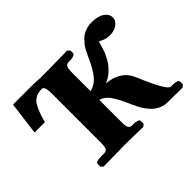

<svg xmlns="http://www.w3.org/2000/svg" viewBox="-103 -609 774 774"><g transform="rotate(-45 284.0 -222.0)"><path d="M282.2 -71.8Q282.2 -52.2 286.9 -43.7Q291.5 -35.2 303.2 -35.2H311Q323.7 -35.2 332.3 -32Q340.8 -28.8 340.8 -22.9V-7.8L331.1 1Q260.3 -1 221.2 -1L105 1L95.2 -7.8V-22.9Q95.2 -35.2 125 -35.2H144Q155.8 -35.2 160.4 -43.7Q165 -52.2 165 -71.8V-357.9Q165 -396 149.9 -397Q137.2 -396.5 129.2 -394.8Q121.1 -393.1 111.1 -387.2Q101.1 -381.3 94 -370.6Q86.9 -359.9 78.9 -340.6Q70.8 -321.3 64 -293H4.9L22.9 -434.1H141.1L176.8 -432.1H202.1H221.2L331.1 -434.1L340.8 -423.8V-410.2Q340.8 -404.3 332 -400.6Q323.2 -397 311 -397H303.2Q291.5 -397 286.9 -388.4Q282.2 -379.9 282.2 -359.9V-251Q312.5 -258.8 331.3 -282Q350.1 -305.2 367.2 -342.8Q374.5 -358.9 377 -363.3L386.7 -382.8Q394 -396 399.4 -402.6Q404.8 -409.2 414.1 -418.7Q423.3 -428.2 432.4 -432.9Q441.4 -437.5 453.9 -441.2Q466.3 -444.8 480 -444.8Q517.1 -444.8 536.6 -431.2Q556.2 -417.5 556.2 -397Q556.2 -380.4 539.1 -367.7Q522 -355 498 -355Q473.6 -355 457 -365.2Q454.6 -366.2 450.7 -367.2Q449.7 -367.7 448.7 -368.2Q447.8 -368.7 447 -368.9Q446.3 -369.1 446.3 -369.1Q446.8 -369.1 445.6 -363.5Q444.3 -357.9 441.2 -346.7Q438 -335.4 433.1 -321.8Q423.8 -301.3 415 -286.6Q406.2 -272 388.4 -255.1Q370.6 -238.3 348.1 -230Q427.2 -222.2 452.1 -160.2Q504.4 -35.2 523.9 -35.2H532.2Q564.9 -35.2 564.9 -22.9V-7.8L555.2 1L467.8 0Q454.1 0 441.7 -4.6Q429.2 -9.3 419.7 -15.6Q410.2 -22 400.6 -32.5Q391.1 -43 385.3 -51.8Q379.4 -60.5 372.6 -73.7Q365.7 -86.9 362.3 -94.7L354 -113.8Q336.9 -151.4 321.5 -172.9Q306.2 -194.3 282.2 -202.1Z"/></g></svg>

Font: Linux Libertine G
Style: Semibold
Weight: 600
Designer: Philipp H. Poll
Foundry: Philipp H. Poll
Version: Version 5.1.1